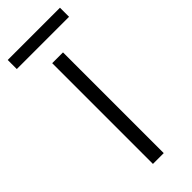

<svg xmlns="http://www.w3.org/2000/svg" viewBox="-242 -688 717 717"><g transform="rotate(-45 117.0 -329.0)"><path d="M145 0H88V-532H145ZM255 -658V-610H-21V-658Z"/></g></svg>

Font: Noto Sans Bengali UI Light
Style: Regular
Weight: 300
Designer: Jelle Bosma - Monotype Design Team
Foundry: Monotype Imaging Inc.
Version: Version 2.003; ttfautohint (v1.8.4.7-5d5b)